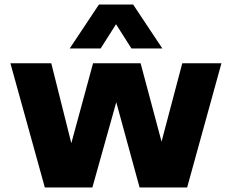

<svg xmlns="http://www.w3.org/2000/svg" viewBox="-20 -828 1024 848"><path d="M178 0 26 -548.5H206.5L295 -195.5L391 -548.5H601L693.5 -202.5L785 -548.5H958L806.5 0H596.5L493.5 -376.5L388 0ZM288 -614 417 -808H568L697 -614H560.5L492.5 -721L424.5 -614Z"/></svg>

Font: Encode Sans Semi Expanded ExtraBold
Style: Regular
Weight: 800
Width: 6
Designer: Multiple Designers
Foundry: Impallari Type
Version: Version 3.000; ttfautohint (v1.8.3) -l 8 -r 50 -G 200 -x 14 